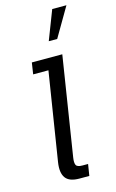

<svg xmlns="http://www.w3.org/2000/svg" viewBox="-123 -849 543 899"><g transform="rotate(-15 148.5 -400.0)"><path d="M145.4 0Q96.6 0 78.6 -25.1Q60.6 -50.2 68.4 -100.1L136.3 -527.4H62.3L70.8 -583H218.4L142.7 -103.3Q138.7 -78.4 144.1 -67Q149.5 -55.6 174.6 -55.6H202.1L193.2 0ZM173.1 -658.5 227.7 -799.8H296.6L214 -658.5Z"/></g></svg>

Font: Rokkitt SemiBold
Style: Italic
Weight: 600
Italic angle: -9°
Designer: Vernon Adams
Foundry: Vernon Adams
Version: Version 3.103